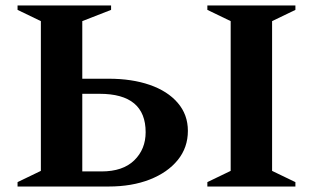

<svg xmlns="http://www.w3.org/2000/svg" viewBox="-20 -680 1143 700"><path d="M376 0H44V-16L129 -57V-603L44 -644V-660H385V-644L280 -603V-393H376Q461 -393 526 -370.5Q591 -348 628 -305Q665 -262 665 -203Q665 -142 628 -96.5Q591 -51 526 -25.5Q461 0 376 0ZM343 -338H280V-55H350Q428 -55 469.5 -95.5Q511 -136 511 -198Q511 -338 343 -338ZM736 0V-16L821 -57V-603L736 -644V-660H1057V-644L972 -603V-57L1057 -16V0Z"/></svg>

Font: Spectral
Style: Bold
Weight: 700
Designer: Jean-Baptiste Levee
Foundry: Production Type
Version: Version 2.001